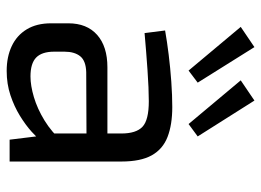

<svg xmlns="http://www.w3.org/2000/svg" viewBox="-126 -666 800 589"><g transform="rotate(90 274.5 -371.0)"><path d="M308 -499Q362 -499 399.5 -484.5Q437 -470 456 -436Q475 -402 475 -343V0H408L395 -106L389 -117V-343Q389 -388 368.5 -407.5Q348 -427 290 -427Q252 -427 194.5 -423Q137 -419 81 -414L73 -477Q107 -483 147.5 -488Q188 -493 230 -496Q272 -499 308 -499ZM435 -300 434 -236 201 -235Q166 -234 152 -216.5Q138 -199 138 -168V-137Q138 -99 156 -81.5Q174 -64 214 -64Q242 -64 277.5 -74.5Q313 -85 349 -107Q385 -129 415 -163V-100Q404 -86 383.5 -67.5Q363 -49 334.5 -31.5Q306 -14 271.5 -2.5Q237 9 197 9Q154 9 121 -6.5Q88 -22 69.5 -52.5Q51 -83 51 -127V-180Q51 -237 86.5 -268.5Q122 -300 186 -300ZM288 -751 398 -577 360 -549 226 -709ZM124 -751 233 -577 196 -549 62 -709Z"/></g></svg>

Font: Exo 2
Style: Regular
Weight: 400
Designer: Natanael Gama
Foundry: Natanael Gama
Version: Version 2.010